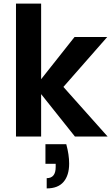

<svg xmlns="http://www.w3.org/2000/svg" viewBox="-20 -760 624 1069"><path d="M349 43Q365 101 365 151Q365 216 334 252.5Q303 289 240 289V232Q290 232 290 170V152H233V43ZM69 -740H209V-319L395 -554H577L333 -276L579 0H397L209 -236V0H69Z"/></svg>

Font: SVN-Poppins SemiBold
Style: Regular
Weight: 600
Designer: Ninad Kale (Devanagari), Jonny Pinhorn (Latin)
Foundry: Indian Type Foundry
Version: Version 3.002 2017